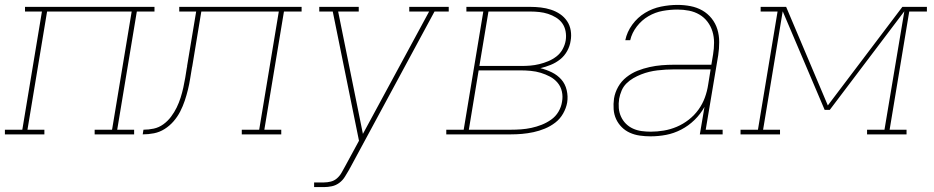

<svg xmlns="http://www.w3.org/2000/svg" viewBox="-38 -548 3808 783"><path d="M-18 0V-19H53L133 -501H64V-520H592V-501H520L440 -19H509V0H348V-19H419L499 -501H154L74 -19H143V0Z M544 0 547 -19Q568 -19 589 -23.5Q610 -28 628 -41Q646 -54 659.5 -72Q673 -90 682.5 -109.5Q692 -129 698.5 -149.5Q705 -170 709.5 -190.5Q714 -211 717.5 -231.5Q721 -252 724 -272Q725 -274 725 -275.5Q725 -277 725 -279L762 -501H693V-520H1192V-501H1120L1040 -19H1109V0H948V-19H1019L1099 -501H783L746 -277Q746 -276 745.5 -275Q745 -274 745 -273Q741 -250 737.5 -227.5Q734 -205 728.5 -182.5Q723 -160 715.5 -137.5Q708 -115 697 -93.5Q686 -72 670 -53.5Q654 -35 633.5 -22Q613 -9 590 -4.5Q567 0 544 0Z M1243 215V196H1283Q1297 196 1311 192.5Q1325 189 1336 179.5Q1347 170 1354.5 157Q1362 144 1369 131L1426 26L1319 -501H1264V-520H1425V-501H1341L1442 -2L1712 -501H1631V-520H1792V-501H1734L1388 140Q1388 140 1387.5 140Q1387 140 1387 140V141V142Q1378 157 1369 172Q1360 187 1346 197.5Q1332 208 1315.5 211.5Q1299 215 1283 215Z M1782 0V-19H1853L1933 -501H1864V-520H2124Q2146 -520 2167.5 -517.5Q2189 -515 2209 -508.5Q2229 -502 2246 -490.5Q2263 -479 2274.5 -462Q2286 -445 2289.5 -423.5Q2293 -402 2289 -381Q2286 -360 2275 -340Q2264 -320 2246.5 -306Q2229 -292 2208 -283.5Q2187 -275 2166 -270Q2190 -264 2212.5 -253Q2235 -242 2251 -224Q2267 -206 2273 -180.5Q2279 -155 2275 -130Q2271 -107 2258.5 -85Q2246 -63 2226.5 -48Q2207 -33 2184 -23.5Q2161 -14 2137.5 -9Q2114 -4 2091 -2Q2068 0 2045 0ZM1917 -279H2089Q2107 -279 2125 -280.5Q2143 -282 2161.5 -286.5Q2180 -291 2198 -298.5Q2216 -306 2231.5 -318Q2247 -330 2256.5 -347.5Q2266 -365 2269 -383Q2272 -402 2268.5 -420.5Q2265 -439 2255 -453Q2245 -467 2229.5 -476.5Q2214 -486 2197 -491.5Q2180 -497 2161.5 -499Q2143 -501 2124 -501H1954ZM1874 -19H2045Q2066 -19 2087 -20.5Q2108 -22 2129 -26.5Q2150 -31 2170.5 -39Q2191 -47 2209.5 -60Q2228 -73 2239.5 -92.5Q2251 -112 2254 -133Q2258 -154 2253.5 -174.5Q2249 -195 2236 -210.5Q2223 -226 2205 -235.5Q2187 -245 2167.5 -251Q2148 -257 2126.5 -259Q2105 -261 2084 -261H1914Z M2615 8Q2615 8 2615 8Q2615 8 2615 8Q2593 8 2571.5 5Q2550 2 2531 -6.5Q2512 -15 2497.5 -29.5Q2483 -44 2474.5 -62.5Q2466 -81 2464.5 -102.5Q2463 -124 2466 -146Q2470 -171 2483 -194Q2496 -217 2517 -233.5Q2538 -250 2562 -259.5Q2586 -269 2611 -274.5Q2636 -280 2660.5 -282Q2685 -284 2710 -284H2863L2870 -326Q2874 -350 2874 -374Q2874 -398 2867.5 -419.5Q2861 -441 2847.5 -459Q2834 -477 2814.5 -488.5Q2795 -500 2772 -504.5Q2749 -509 2725 -509Q2695 -509 2664.5 -503.5Q2634 -498 2606.5 -482Q2579 -466 2559 -440Q2539 -414 2532 -384H2512Q2519 -418 2540.5 -447.5Q2562 -477 2592.5 -495.5Q2623 -514 2657.5 -521Q2692 -528 2725 -528Q2752 -528 2778 -523Q2804 -518 2826 -505.5Q2848 -493 2864 -473Q2880 -453 2887.5 -428.5Q2895 -404 2895 -376.5Q2895 -349 2891 -323L2840 -19H2909V0H2816L2835 -112Q2819 -83 2794.5 -59Q2770 -35 2740 -19.5Q2710 -4 2678.5 2Q2647 8 2615 8ZM2616 -11Q2642 -11 2669 -15.5Q2696 -20 2722 -31Q2748 -42 2771 -60Q2794 -78 2810.5 -101Q2827 -124 2836.5 -150Q2846 -176 2850 -203L2860 -265H2710Q2693 -265 2676.5 -264Q2660 -263 2643 -261Q2626 -259 2609.5 -255Q2593 -251 2576.5 -244.5Q2560 -238 2544.5 -229Q2529 -220 2516.5 -207.5Q2504 -195 2497 -178.5Q2490 -162 2487 -145Q2484 -126 2485.5 -107.5Q2487 -89 2494.5 -72.5Q2502 -56 2514.5 -43.5Q2527 -31 2543.5 -23.5Q2560 -16 2578.5 -13.5Q2597 -11 2616 -11Z M2982 0V-19H3053L3133 -501H3064V-520H3168L3338 -118L3642 -520H3742V-501H3670L3590 -19H3659V0H3498V-19H3569L3650 -502L3346 -100H3325L3154 -502L3074 -19H3143V0Z"/></svg>

Font: Iosevka Etoile Thin Oblique
Style: Regular
Weight: 100
Italic angle: -9°
Designer: Belleve Invis
Foundry: Belleve Invis
Version: Version 15.5.2; ttfautohint (v1.8.4)